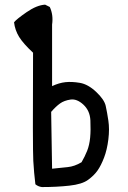

<svg xmlns="http://www.w3.org/2000/svg" viewBox="-20 -795 540 808"><path d="M156.2 -7.8Q140.6 -9.8 128.9 -19.5Q123 -67.4 120.1 -118.2Q117.2 -168.9 119.1 -573.2Q78.1 -611.3 60.5 -639.6Q43 -668 39.1 -701.2Q48.8 -713.9 91.8 -743.7Q134.8 -773.4 169.9 -775.4L189.5 -765.6Q205.1 -732.4 199.2 -691.4V-432.6Q228.5 -446.3 255.4 -449.2Q282.2 -452.1 316.4 -446.3Q350.6 -440.4 384.8 -408.2Q418.9 -376 424.8 -349.6Q430.7 -323.2 436 -287.6Q441.4 -252 436 -208.5Q430.7 -165 418 -131.8Q405.3 -98.6 390.6 -77.6Q376 -56.6 350.6 -38.1Q325.2 -19.5 272 -13.7Q218.8 -7.8 156.2 -7.8ZM323.2 -112.3Q336.9 -135.7 346.7 -160.2Q356.4 -184.6 359.4 -216.3Q362.3 -248 360.4 -288.6Q358.4 -329.1 331.1 -354.5Q303.7 -379.9 276.9 -376Q250 -372.1 232.4 -359.4Q214.8 -346.7 195.3 -324.2L199.2 -85Q236.3 -88.9 265.1 -91.8Q293.9 -94.7 323.2 -112.3Z"/></svg>

Font: JasonHandwriting2
Style: Regular
Weight: 400
Version: Version 1.05.10